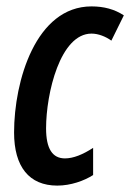

<svg xmlns="http://www.w3.org/2000/svg" viewBox="-20 -570 407 600"><path d="M159 10C201 10 243 -5 271 -23V-108C239 -87 209 -75 183 -75C144 -75 124 -105 124 -169C124 -278 168 -465 266 -465C287 -465 310 -456 328 -443L367 -522C338 -541 305 -550 266 -550C92 -550 24 -317 24 -156C24 -49 71 10 159 10Z"/></svg>

Font: Noto Sans UI Condensed Medium
Style: Italic
Weight: 500
Width: 3
Italic angle: -12°
Designer: Monotype Design Team
Foundry: Monotype Imaging Inc.
Version: Version 1.901